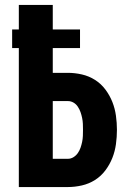

<svg xmlns="http://www.w3.org/2000/svg" viewBox="-20 -755 540 775"><path d="M56 0V-561H29V-636H56V-735H193V-636H303V-561H193V-461H254Q282 -461 310.5 -454.5Q339 -448 363.5 -432.5Q388 -417 405.5 -393.5Q423 -370 433.5 -343.5Q444 -317 448 -288Q452 -259 452 -231Q452 -202 448 -173Q444 -144 433.5 -117.5Q423 -91 405.5 -67.5Q388 -44 363.5 -28.5Q339 -13 310.5 -6.5Q282 0 254 0ZM193 -114H254Q266 -114 276.5 -120.5Q287 -127 294 -137Q301 -147 305 -158.5Q309 -170 311.5 -182Q314 -194 314.5 -206Q315 -218 315 -231Q315 -243 314.5 -255Q314 -267 311.5 -279Q309 -291 305 -302.5Q301 -314 294 -324.5Q287 -335 276.5 -341Q266 -347 254 -347H193Z"/></svg>

Font: Iosevka SS04 Heavy
Style: Regular
Weight: 900
Monospace: yes
Designer: Belleve Invis
Foundry: Belleve Invis
Version: Version 19.0.0; ttfautohint (v1.8.4)